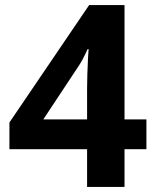

<svg xmlns="http://www.w3.org/2000/svg" viewBox="-20 -734 612 754"><path d="M555 -148H469V0H322V-148H17V-253L330 -714H469V-265H555ZM322 -265V-386Q322 -409 323 -442Q324 -475 325.5 -503.5Q327 -532 328 -541H324Q315 -521 305 -502Q295 -483 281 -463L150 -265Z"/></svg>

Font: Noto Sans Vithkuqi
Style: Bold
Weight: 700
Version: Version 1.001; ttfautohint (v1.8.4.7-5d5b)